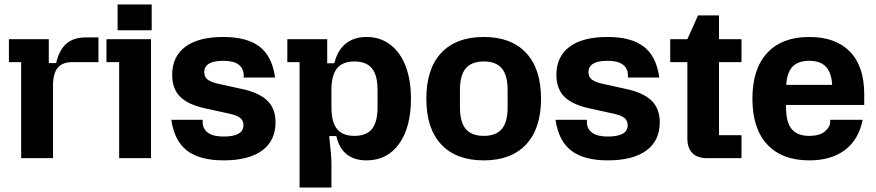

<svg xmlns="http://www.w3.org/2000/svg" viewBox="-20 -710 3934 862"><path d="M75 -431H20V-534H199V-427H232Q246 -486 278 -514Q310 -542 365 -542H422V-431H304Q260 -431 239 -405.5Q218 -380 218 -326V0H75Z M515 -431H458V-534H658V0H515ZM508 -690H661V-574H508Z M749 -172H890V-161Q890 -132 913 -114.5Q936 -97 984 -97Q1073 -97 1073 -148Q1073 -168 1059.5 -179.5Q1046 -191 1013 -199L903 -223Q824 -240 788.5 -276Q753 -312 753 -374Q753 -456 812 -500Q871 -544 982 -544Q1089 -544 1145.5 -500.5Q1202 -457 1215 -362H1074V-373Q1074 -402 1052 -419.5Q1030 -437 982 -437Q897 -437 897 -386Q897 -366 910 -354.5Q923 -343 955 -335L1064 -311Q1144 -294 1180.5 -258Q1217 -222 1217 -161Q1217 -78 1156.5 -34Q1096 10 984 10Q877 10 820 -33.5Q763 -77 749 -172Z M1325 -431H1270V-534H1449V-426H1481Q1495 -484 1532 -514Q1569 -544 1626 -544Q1686 -544 1731 -510.5Q1776 -477 1800.5 -414.5Q1825 -352 1825 -267Q1825 -138 1771.5 -64Q1718 10 1626 10Q1515 10 1490 -99H1458Q1468 -9 1468 24V132H1325ZM1571 -100Q1625 -100 1650 -131Q1675 -162 1675 -228V-306Q1675 -372 1650 -403Q1625 -434 1571 -434Q1518 -434 1493 -403Q1468 -372 1468 -306V-228Q1468 -162 1493 -131Q1518 -100 1571 -100Z M1894 -267Q1894 -401 1961 -472.5Q2028 -544 2152 -544Q2275 -544 2342 -472.5Q2409 -401 2409 -267Q2409 -133 2342 -61.5Q2275 10 2152 10Q2028 10 1961 -61.5Q1894 -133 1894 -267ZM2152 -100Q2207 -100 2233 -131Q2259 -162 2259 -228V-306Q2259 -372 2233 -403Q2207 -434 2152 -434Q2097 -434 2071 -403Q2045 -372 2045 -306V-228Q2045 -162 2071 -131Q2097 -100 2152 -100Z M2474 -172H2615V-161Q2615 -132 2638 -114.5Q2661 -97 2709 -97Q2798 -97 2798 -148Q2798 -168 2784.5 -179.5Q2771 -191 2738 -199L2628 -223Q2549 -240 2513.5 -276Q2478 -312 2478 -374Q2478 -456 2537 -500Q2596 -544 2707 -544Q2814 -544 2870.5 -500.5Q2927 -457 2940 -362H2799V-373Q2799 -402 2777 -419.5Q2755 -437 2707 -437Q2622 -437 2622 -386Q2622 -366 2635 -354.5Q2648 -343 2680 -335L2789 -311Q2869 -294 2905.5 -258Q2942 -222 2942 -161Q2942 -78 2881.5 -34Q2821 10 2709 10Q2602 10 2545 -33.5Q2488 -77 2474 -172Z M3066 -88V-431H2989V-534H3066L3114 -641H3208V-534H3309V-431H3208V-103H3309V0H3154Q3111 0 3088.5 -22.5Q3066 -45 3066 -88Z M3358 -267Q3358 -401 3424.5 -472.5Q3491 -544 3613 -544Q3732 -544 3796 -478Q3860 -412 3860 -287V-239H3509V-228Q3509 -162 3534 -131Q3559 -100 3613 -100Q3660 -100 3683.5 -120Q3707 -140 3707 -162V-172H3853Q3835 -83 3773.5 -36.5Q3712 10 3613 10Q3491 10 3424.5 -61.5Q3358 -133 3358 -267ZM3716 -329Q3713 -384 3688 -410.5Q3663 -437 3613 -437Q3563 -437 3538 -410.5Q3513 -384 3510 -329Z"/></svg>

Font: Mozilla Headline BETA
Style: Bold
Weight: 700
Designer: Studio DRAMA
Foundry: Studio DRAMA
Version: Version 0.100